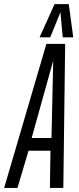

<svg xmlns="http://www.w3.org/2000/svg" viewBox="-50 -922 389 942"><path d="M-29.6 0 177.6 -706.9H269.7L260.7 0H194.9L197.6 -182.3H90L35.6 0ZM105.3 -245H202.6L211 -623.9ZM144.1 -738.8 217.7 -901.7H287.4L309.4 -738.8H257.8L246.5 -861.8L196.4 -738.8Z"/></svg>

Font: Georama
Style: Italic
Weight: 400
Width: 2
Italic angle: -9°
Designer: Jean-Baptiste Levee
Foundry: Production Type
Version: Version 1.000